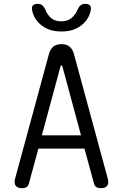

<svg xmlns="http://www.w3.org/2000/svg" viewBox="-20 -970 640 1000"><path d="M198 -265H402L305 -624Q303 -630 300 -630Q297 -630 295 -624ZM469 -16 420 -196H180L131 -16Q128 -3 119.5 3.5Q111 10 94 10Q71 10 61.5 -3Q52 -16 59 -41L235 -689Q242 -714 257.5 -727Q273 -740 300 -740Q327 -740 342.5 -727Q358 -714 365 -689L541 -41Q548 -16 538.5 -3Q529 10 506 10Q489 10 480.5 3.5Q472 -3 469 -16ZM147 -918Q144 -934 151.5 -942Q159 -950 176 -950Q185 -950 192.5 -947Q200 -944 204 -939Q213 -929 218 -915.5Q223 -902 233 -890Q256 -859 299 -859Q342 -859 366 -890Q377 -902 382 -915Q387 -928 395 -938Q400 -943 406.5 -946.5Q413 -950 423 -950Q440 -950 448 -942Q456 -934 453 -918Q445 -875 413 -846Q371 -806 300 -806Q229 -806 187 -846Q155 -875 147 -918Z"/></svg>

Font: Maple Mono Normal NL Light
Style: Regular
Weight: 300
Monospace: yes
Designer: subframe7536
Version: Version 7.000